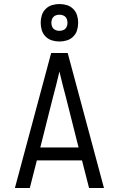

<svg xmlns="http://www.w3.org/2000/svg" viewBox="-20 -933 590 953"><path d="M54 0 234 -670H316L496 0H422L387 -137H163L128 0ZM370 -201 308 -447Q299 -479 291 -512Q283 -545 275 -578Q267 -545 259 -512Q251 -479 242 -447L180 -201ZM275 -727Q256 -727 238 -732.5Q220 -738 206.5 -751.5Q193 -765 187.5 -783Q182 -801 182 -820Q182 -839 187.5 -857Q193 -875 206.5 -888.5Q220 -902 238 -907.5Q256 -913 275 -913Q294 -913 312 -907.5Q330 -902 343.5 -888.5Q357 -875 362.5 -857Q368 -839 368 -820Q368 -801 362.5 -783Q357 -765 343.5 -751.5Q330 -738 312 -732.5Q294 -727 275 -727ZM275 -780Q283 -780 291 -782.5Q299 -785 304.5 -790.5Q310 -796 312.5 -804Q315 -812 315 -820Q315 -828 312.5 -836Q310 -844 304.5 -849.5Q299 -855 291 -857.5Q283 -860 275 -860Q267 -860 259 -857.5Q251 -855 245.5 -849.5Q240 -844 237.5 -836Q235 -828 235 -820Q235 -812 237.5 -804Q240 -796 245.5 -790.5Q251 -785 259 -782.5Q267 -780 275 -780Z"/></svg>

Font: Lode Term
Style: Regular
Weight: 400
Monospace: yes
Designer: Belleve Invis
Foundry: Belleve Invis
Version: Version 29.2.0